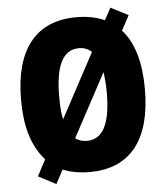

<svg xmlns="http://www.w3.org/2000/svg" viewBox="-56 -805 785 908"><g transform="rotate(-5 337.0 -351.5)"><path d="M631 -358C631 -483 604 -581 547 -643L585 -713L502 -756L471 -699C433 -716 389 -725 337 -725C141 -725 43 -592 43 -359C43 -238 67 -142 132 -68L91 9L175 53L210 -13C246 2 289 10 337 10C535 10 631 -124 631 -358ZM224 -358C224 -502 259 -578 337 -578C361 -578 381 -570 397 -555L233 -249C226 -279 224 -316 224 -358ZM450 -358C450 -214 415 -138 337 -138C316 -138 297 -144 282 -155L443 -455C447 -427 450 -395 450 -358Z"/></g></svg>

Font: Noto Sans Devanagari Condensed Black
Style: Regular
Weight: 900
Width: 3
Designer: Jelle Bosma - Monotype Design Team
Foundry: Monotype Imaging Inc.
Version: Version 2.004